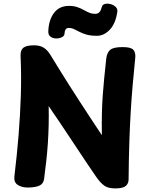

<svg xmlns="http://www.w3.org/2000/svg" viewBox="-20 -1042 832 1072"><path d="M226 -41.6Q222.4 -16.2 200 -5.6Q177.6 5 134.3 5Q101.8 5 79.3 -9.4Q56.8 -23.9 60.3 -56.8Q74.6 -174.8 83.8 -288.4Q93 -402 96.4 -512.6Q99.8 -623.2 94.8 -730.7Q93.8 -762.3 110.8 -775.7Q127.8 -789 170.1 -789Q203.3 -789 224.8 -775.3Q246.3 -761.7 265 -729.8Q274.3 -714.7 289.2 -690.4Q304 -666.2 323.8 -634.3Q343.6 -602.3 368.3 -563.6Q393 -524.9 421.5 -480.7Q450 -436.4 482.1 -387.9Q514.2 -339.4 548.7 -287.1Q547.7 -357.1 549 -410.7Q550.3 -464.3 553.7 -511.2Q557 -558.1 561.9 -606.2Q566.9 -654.3 573.1 -713.3Q576.7 -747.3 594.6 -763.2Q612.6 -779.1 664.4 -779.1Q711.2 -779.1 724.6 -763.9Q738 -748.7 735.2 -719.4Q727.2 -640.6 720.7 -566.4Q714.2 -492.2 709.6 -413.9Q705 -335.6 702 -244.5Q699 -153.4 698 -40.3Q698 -17.3 682.1 -3.7Q666.2 10 622.9 10Q584.8 10 563.6 -4.7Q542.3 -19.3 520.3 -50Q491.7 -91.1 467.4 -127.6Q443.2 -164.1 419.8 -199.1Q396.3 -234 371.4 -271.9Q346.4 -309.8 317.3 -353Q288.2 -396.2 251.7 -449.7Q252.9 -394.6 251.7 -342.6Q250.4 -290.7 247.1 -240.9Q243.8 -191.1 238.2 -141.7Q232.7 -92.3 226 -41.6ZM521.3 -842.1Q486.8 -842.1 463.5 -848.7Q440.2 -855.3 423.8 -864.1Q407.4 -872.8 393.4 -879.4Q379.4 -886 363.4 -886Q341.7 -886 340 -853.1Q339.4 -841.1 325.3 -834.1Q311.2 -827.1 293.6 -827.3Q276 -827.4 262.6 -836.7Q249.1 -845.9 249.7 -866.6Q251.6 -929.6 281.2 -969.3Q310.8 -1009.1 364.7 -1009.1Q391.7 -1009.1 411.2 -1002.4Q430.7 -995.7 446.2 -986.9Q461.7 -978.2 477.2 -971.5Q492.7 -964.8 511.7 -964.8Q526.7 -964.8 535.2 -974.2Q543.7 -983.7 548.3 -1001.9Q551.3 -1016.2 565.7 -1019.9Q580.1 -1023.6 596.9 -1019.2Q613.7 -1014.8 625.4 -1003.9Q637.1 -993.1 635.1 -977.2Q625.8 -910.6 593.1 -876.3Q560.3 -842.1 521.3 -842.1Z"/></svg>

Font: Playpen Sans Arabic
Style: Regular
Weight: 400
Designer: Azza Alameddine, Laura Meseguer, Veronika Burian, José Scaglione
Foundry: TypeTogether
Version: Version 2.000